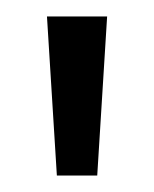

<svg xmlns="http://www.w3.org/2000/svg" viewBox="-20 -775 187 233"><path d="M49 -562 37 -755H110L98 -562Z"/></svg>

Font: DM Sans 36pt Light
Style: Regular
Weight: 300
Designer: Colophon Foundry, Jonny Pinhorn
Foundry: Colophon Foundry
Version: Version 4.004;gftools[0.9.30]